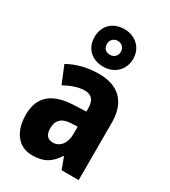

<svg xmlns="http://www.w3.org/2000/svg" viewBox="-205 -942 931 1052"><g transform="rotate(30 260.0 -416.0)"><path d="M266 -605C337 -605 388 -655 388 -724C388 -793 336 -842 266 -842C192 -842 144 -794 144 -723C144 -653 192 -605 266 -605ZM266 -680C237 -680 222 -698 222 -724C222 -750 241 -768 266 -768C291 -768 310 -750 310 -724C310 -698 291 -680 266 -680ZM268 -560C196 -560 130 -543 75 -512L120 -403C168 -429 208 -442 247 -442C289 -442 310 -416 310 -366V-346L232 -343C101 -337 31 -283 31 -166C31 -67 78 10 172 10C246 10 285 -16 323 -73H326L353 0H461V-363C461 -495 390 -560 268 -560ZM271 -249 310 -251V-203C310 -144 278 -107 235 -107C203 -107 184 -125 184 -169C184 -218 210 -247 271 -249Z"/></g></svg>

Font: Noto Sans Gujarati Condensed ExtraBold
Style: Regular
Weight: 800
Width: 3
Designer: Jelle Bosma - Monotype Design Team, Universal Thirst
Foundry: Monotype Imaging Inc.
Version: Version 2.106